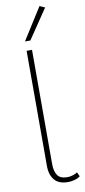

<svg xmlns="http://www.w3.org/2000/svg" viewBox="-106 -1007 463 1051"><g transform="rotate(-10 125.5 -481.0)"><path d="M184 7Q131 7 107.5 -22.5Q84 -52 84 -96V-740H114V-104Q114 -65 129.5 -42.5Q145 -20 184 -20Q201 -20 216.5 -25.5Q232 -31 240 -37L251 -13Q238 -3 219.5 2Q201 7 184 7ZM84 -792 196 -969 225 -956 114 -792Z"/></g></svg>

Font: Livvic Thin
Style: Regular
Weight: 250
Designer: Jacques Le Bailly, Baron von Fonthausen
Version: Version 1.001; ttfautohint (v1.8.2)